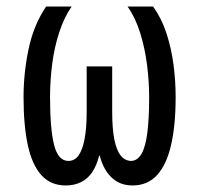

<svg xmlns="http://www.w3.org/2000/svg" viewBox="-20 -557 609 587"><path d="M181 10Q135 10 106.5 -21.5Q78 -53 65 -113.5Q52 -174 52 -260Q52 -334 67.5 -407.5Q83 -481 121 -537H199Q176 -504 161 -458Q146 -412 139.5 -361Q133 -310 133 -261Q133 -162 145.5 -113.5Q158 -65 189 -65Q208 -65 220 -81.5Q232 -98 238.5 -131.5Q245 -165 245 -215V-354H323V-215Q323 -164 329.5 -131Q336 -98 348.5 -82Q361 -66 380 -65Q400 -65 412.5 -86.5Q425 -108 430.5 -151.5Q436 -195 436 -260Q436 -308 429.5 -359Q423 -410 408.5 -456.5Q394 -503 370 -537H448Q474 -501 489 -455Q504 -409 510.5 -359Q517 -309 517 -260Q517 -174 503 -113.5Q489 -53 460 -21.5Q431 10 385 10Q347 10 321.5 -14Q296 -38 285 -81H283Q276 -52 262.5 -31.5Q249 -11 228.5 -0.5Q208 10 181 10Z"/></svg>

Font: Noto Sans ExtraCondensed
Style: Regular
Weight: 400
Width: 2
Designer: Monotype Design Team
Foundry: Monotype Imaging Inc.
Version: Version 2.013